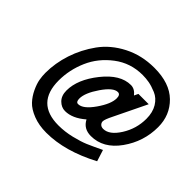

<svg xmlns="http://www.w3.org/2000/svg" viewBox="-143 -745 925 925"><g transform="rotate(45 319.0 -283.0)"><path d="M527.3 -123 545.9 -64.5Q402.3 11.7 275.4 11.7Q224.6 11.7 185.1 -3.9Q145.5 -19.5 124.5 -42Q103.5 -64.5 89.8 -93.8Q76.2 -123 72.3 -145.5Q68.4 -168 68.4 -189.5Q68.4 -255.9 90.3 -322.8Q112.3 -389.6 154.3 -447.8Q196.3 -505.9 266.6 -542Q336.9 -578.1 422.9 -578.1Q527.3 -578.1 582.5 -523.9Q637.7 -469.7 637.7 -388.7Q637.7 -290 580.1 -209.5Q522.5 -128.9 438.5 -128.9Q388.7 -128.9 367.2 -170.9Q315.4 -126 265.6 -126Q240.2 -126 220.2 -146Q200.2 -166 200.2 -201.2Q200.2 -276.4 265.1 -357.9Q330.1 -439.5 401.4 -439.5Q427.7 -439.5 447.3 -414.1L457 -434.6H527.3L447.3 -269.5Q428.7 -232.4 428.7 -219.7Q428.7 -210 436 -202.6Q443.4 -195.3 456.1 -195.3Q497.1 -195.3 533.2 -252.4Q569.3 -309.6 569.3 -377Q569.3 -420.9 550.8 -451.2Q532.2 -481.4 502.9 -493.7Q473.6 -505.9 451.7 -509.8Q429.7 -513.7 407.2 -513.7Q325.2 -513.7 262.2 -465.8Q199.2 -418 169.4 -349.6Q139.6 -281.2 139.6 -209Q139.6 -54.7 292 -54.7Q335 -54.7 379.4 -65.4Q423.8 -76.2 451.2 -87.9Q478.5 -99.6 527.3 -123ZM286.1 -194.3Q319.3 -194.3 358.9 -251Q398.4 -307.6 398.4 -345.7Q398.4 -371.1 380.9 -371.1Q350.6 -371.1 311 -313.5Q271.5 -255.9 271.5 -217.8Q271.5 -194.3 286.1 -194.3Z"/></g></svg>

Font: Thabit-Bold-Oblique
Style: Bold Oblique
Weight: 700
Designer: Regenerated by Nadim Shaikli
Foundry: MAK Alagha
Version: 0.01